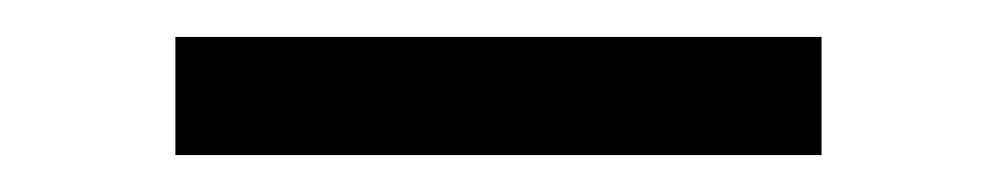

<svg xmlns="http://www.w3.org/2000/svg" viewBox="-20 -882 540 104"><path d="M75 -798V-862H425V-798Z"/></svg>

Font: M PLUS 1 Code
Style: Regular
Weight: 400
Designer: Coji Morishita
Foundry: UNDERFOREST DESIGN
Version: Version 1.005